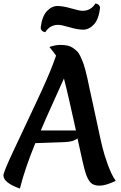

<svg xmlns="http://www.w3.org/2000/svg" viewBox="-40 -1067 705 1120"><path d="M412 -260Q389 -240 337 -238L166 -232Q105 -83 76 33Q-20 -1 -20 -44Q-20 -63 38 -186Q96 -309 169.5 -465.5Q243 -622 269 -693L287 -742Q279 -756 248 -793Q284 -805 310.5 -805Q337 -805 354.5 -801Q372 -797 385.5 -787.5Q399 -778 409.5 -768Q420 -758 429 -738.5Q438 -719 444 -703.5Q450 -688 457.5 -660Q465 -632 469.5 -611.5Q474 -591 481.5 -554.5Q489 -518 497 -484Q505 -450 525 -354.5Q545 -259 556.5 -211.5Q568 -164 589.5 -105Q611 -46 635 -12Q577 16 541 16Q505 16 488 -2.5Q471 -21 459 -58.5Q447 -96 412 -260ZM333 -609Q319 -577 271.5 -472.5Q224 -368 198 -306H403Q356 -522 333 -609ZM299 -922Q251 -922 224 -879Q201 -883 197 -903Q205 -972 233.5 -1002Q262 -1032 295 -1032Q328 -1032 375.5 -1018Q423 -1004 442 -1004Q490 -1004 517 -1047Q540 -1043 544 -1023Q536 -954 507.5 -924Q479 -894 446 -894Q413 -894 365.5 -908Q318 -922 299 -922Z"/></svg>

Font: MeriendaOneRegular
Style: Regular
Weight: 400
Designer: Eduardo Rodriguez Tunni
Foundry: Eduardo Rodriguez Tunni
Version: Version 1.001